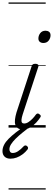

<svg xmlns="http://www.w3.org/2000/svg" viewBox="-69 -1030 428 1550"><path d="M116 15Q91 15 76 5.5Q61 -4 55 -22.5Q49 -41 52 -66Q55 -91 64 -122L186 -494Q190 -506 196 -510.5Q202 -515 217 -515Q231 -515 237.5 -509Q244 -503 241 -493L114 -106Q106 -81 104.5 -64.5Q103 -48 108.5 -40.5Q114 -33 126 -33Q143 -33 160 -44Q177 -55 193 -71.5Q209 -88 220 -104Q226 -112 233.5 -113.5Q241 -115 249 -108Q259 -101 260 -95Q261 -89 256 -82Q244 -63 223.5 -40.5Q203 -18 175.5 -1.5Q148 15 116 15ZM281 -683Q264 -683 252.5 -692Q241 -701 241 -719Q241 -743 256 -762.5Q271 -782 299 -782Q316 -782 327.5 -773Q339 -764 339 -745Q339 -722 324 -702.5Q309 -683 281 -683ZM15 251Q-15 251 -32 234.5Q-49 218 -49 190Q-49 165 -36.5 140Q-24 115 0.5 90.5Q25 66 58 40Q91 14 132 -16L177 -14V-10Q142 17 111 42Q80 67 56.5 90.5Q33 114 20 135Q7 156 7 175Q7 188 13.5 196.5Q20 205 34 205Q55 205 76.5 191Q98 177 123 150Q128 145 135.5 144Q143 143 151 151Q157 157 157.5 163.5Q158 170 153 177Q136 199 113 216Q90 233 65.5 242Q41 251 15 251ZM0 490H300V500H0ZM0 -20H300V0H0ZM0 -505H300V-500H0ZM0 -1010H300V-1000H0Z"/></svg>

Font: Playwrite AU TAS Guides
Style: Regular
Weight: 400
Designer: Veronika Burian, José Scaglione
Foundry: TypeTogether
Version: Version 1.003